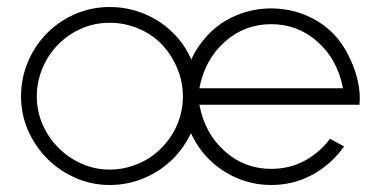

<svg xmlns="http://www.w3.org/2000/svg" viewBox="-20 -523 1087 548"><path d="M1007 -240 1006 -224H549Q565 -141 622 -91Q678 -41 754 -41Q806 -41 849 -64Q892 -87 922 -127L962 -105Q926 -54 872 -24.5Q818 5 754 5Q703 5 657 -14.5Q611 -34 576 -69Q545 -100 525 -143Q505 -101 474 -70Q439 -35 392 -15Q345 5 293 5Q242 5 196 -15Q150 -35 115 -70Q80 -105 60 -151Q40 -197 40 -248Q40 -300 60 -347Q80 -394 115 -429Q150 -464 196 -483.5Q242 -503 293 -503Q345 -503 392 -483.5Q439 -464 474 -429Q507 -397 526 -353Q542 -390 576 -426Q610 -461 656.5 -480Q703 -499 754 -499Q805 -499 851.5 -480Q898 -461 932 -426Q964 -393 985.5 -341Q1007 -289 1007 -240ZM502 -248Q502 -290 485.5 -329Q469 -368 441 -397Q413 -426 374 -442Q335 -458 293 -458Q251 -458 213.5 -442Q176 -426 147 -397Q118 -368 101.5 -329Q85 -290 85 -248Q85 -206 101.5 -168Q118 -130 147 -101Q176 -72 213.5 -55.5Q251 -39 293 -39Q335 -39 374 -55.5Q413 -72 441 -101Q470 -130 486 -168Q502 -206 502 -248ZM959 -271Q943 -354 886 -404Q830 -454 754 -454Q678 -454 622 -404Q565 -354 549 -271Z"/></svg>

Font: Sulphur Point Light
Style: Regular
Weight: 300
Designer: Noponies / Dale Sattler
Foundry: Noponies
Version: Version 1.000; ttfautohint (v1.8)